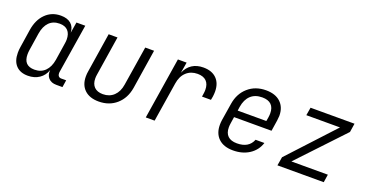

<svg xmlns="http://www.w3.org/2000/svg" viewBox="-33 -1081 3065 1613"><g transform="rotate(20 1500.0 -275.0)"><path d="M537 -64 527 0H472Q426 0 401.5 -27Q377 -54 381 -99Q364 -48 321.5 -19Q279 10 220 10Q151 10 113.5 -30Q76 -70 76 -143Q76 -170 80 -194L105 -357Q120 -452 175 -506Q230 -560 311 -560Q369 -560 401.5 -532Q434 -504 436 -453L452 -550H531L461 -112Q460 -108 460 -101Q460 -84 468.5 -74Q477 -64 493 -64ZM421 -353Q424 -371 424 -387Q424 -438 398.5 -465.5Q373 -493 324 -493Q266 -493 230.5 -457Q195 -421 184 -353L160 -197Q157 -176 157 -159Q157 -57 255 -57Q313 -57 349.5 -93.5Q386 -130 397 -197Z M681 -152Q681 -177 685 -198L740 -550H819L764 -198Q761 -180 761 -164Q761 -114 788 -87Q815 -60 865 -60Q924 -60 962.5 -96.5Q1001 -133 1011 -198L1067 -550H1146L1091 -198Q1075 -102 1011 -46Q947 10 853 10Q772 10 726.5 -33Q681 -76 681 -152Z M1745 -402Q1745 -382 1742 -359L1736 -326H1656L1660 -353Q1663 -371 1663 -388Q1663 -439 1636 -466Q1609 -493 1557 -493Q1497 -493 1457 -456Q1417 -419 1407 -353L1351 0H1272L1359 -550H1437L1421 -454Q1443 -506 1484.5 -533Q1526 -560 1585 -560Q1661 -560 1703 -518Q1745 -476 1745 -402Z M2322 -396Q2322 -383 2318 -353L2303 -256H1968L1959 -197Q1956 -178 1956 -161Q1956 -110 1983.5 -83.5Q2011 -57 2065 -57Q2171 -57 2203 -139H2282Q2260 -70 2199.5 -30Q2139 10 2054 10Q1970 10 1924 -34Q1878 -78 1878 -155Q1878 -176 1881 -197L1906 -353Q1921 -447 1985.5 -503.5Q2050 -560 2145 -560Q2229 -560 2275.5 -516Q2322 -472 2322 -396ZM1978 -318H2234L2240 -353Q2243 -373 2243 -389Q2243 -440 2216 -466.5Q2189 -493 2135 -493Q2071 -493 2032.5 -457Q1994 -421 1983 -353Z M2863 0H2449L2462 -77L2834 -479H2533L2545 -550H2938L2926 -472L2548 -71H2874Z"/></g></svg>

Font: JetBrains Mono Semi Light
Style: Italic
Weight: 350
Italic angle: -9°
Monospace: yes
Designer: Philipp Nurullin, Konstantin Bulenkov
Foundry: JetBrains
Version: 2.002